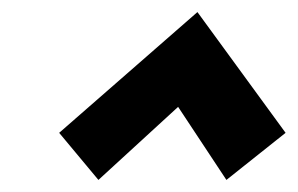

<svg xmlns="http://www.w3.org/2000/svg" viewBox="-20 -687 493 318"><path d="M143 -389 78 -467 307 -667 453 -467 355 -389 275 -510Z"/></svg>

Font: Ysabeau Office ExtraBold
Style: Italic
Weight: 800
Italic angle: -12°
Designer: Christian Thalmann (Catharsis Fonts)
Version: Version 2.001;gftools[0.9.30]; featfreeze: tnum,lnum,ss02